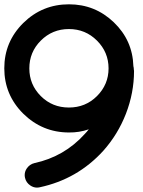

<svg xmlns="http://www.w3.org/2000/svg" viewBox="-58 -813 662 891"><path d="M262.2 -793C179.7 -793 108.9 -764.2 49.8 -706.1C-8.8 -647.9 -38.1 -578.1 -38.1 -496.1C-38.1 -414.1 -8.8 -343.8 49.8 -285.6C108.9 -227.5 179.7 -198.2 262.2 -198.2C293.5 -197.8 324.2 -202.6 354 -212.9C347.7 -204.6 341.3 -197.3 335 -190.9C272 -121.1 194.3 -76.2 102.1 -56.2C86.9 -52.7 74.7 -43.9 65.9 -30.8C59.6 -21.5 56.6 -11.2 56.6 -0.5C56.6 3.9 57.1 7.8 58.1 12.2C61.5 27.3 69.8 39.1 83 47.9C92.3 54.2 102.5 57.6 113.3 57.6C117.7 57.6 121.6 57.1 126 56.2C242.7 31.2 340.8 -24.9 420.9 -112.8C466.3 -163.6 501.5 -221.2 526.4 -285.2C551.3 -349.6 564 -416 564 -483.9C564 -486.8 563.5 -489.3 563 -491.2C563 -495.6 562.5 -500.5 561 -505.9C558.6 -585.9 528.3 -653.8 470.2 -709.5C412.1 -765.1 342.8 -793 262.2 -793ZM131.3 -624.5C167 -660.2 210.4 -678.2 261.7 -678.2C313 -678.2 356.4 -660.2 392.1 -624.5C427.7 -588.9 445.8 -545.9 445.8 -495.6C445.8 -445.8 427.7 -402.8 392.1 -367.2C356.4 -331.5 313 -314 261.7 -314C210.4 -314 167 -331.5 131.3 -367.2C95.7 -402.8 78.1 -445.8 78.1 -495.6C78.1 -545.9 95.7 -588.9 131.3 -624.5Z"/></svg>

Font: Nemoy
Style: Bold
Weight: 700
Designer: BSozoo
Foundry: BSozoo
Version: Version 001.000